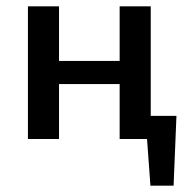

<svg xmlns="http://www.w3.org/2000/svg" viewBox="-20 -438 585 605"><path d="M411 0V-73H536L494 0ZM454 147 438 -73H536L527 147ZM357 0V-418H455V0ZM68 0V-418H166V0ZM115 -173V-246H408V-173Z"/></svg>

Font: Ysabeau Office SemiBold
Style: Regular
Weight: 600
Designer: Christian Thalmann (Catharsis Fonts)
Version: Version 2.001;gftools[0.9.30]; featfreeze: tnum,lnum,ss02